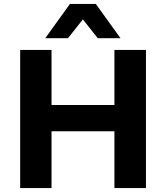

<svg xmlns="http://www.w3.org/2000/svg" viewBox="-20 -960 848 980"><path d="M83 0V-705H243V-424H564V-705H725V0H564V-290H243V0ZM211 -765 337 -940H469L595 -765H479L403 -861L327 -765Z"/></svg>

Font: Nunito Sans 9pt ExtraBold
Style: Regular
Weight: 800
Version: Version 3.101;gftools[0.9.27]